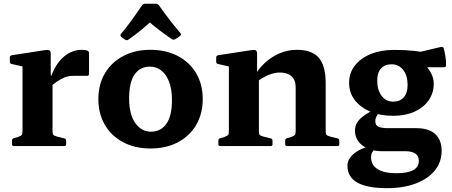

<svg xmlns="http://www.w3.org/2000/svg" viewBox="-20 -773 2392 1016"><path d="M99.1 0V-311.3H258V0ZM451.1 -381.3Q451.1 -371.8 441.1 -371.8H372.2Q356.7 -371.8 345 -370Q333.3 -368.2 321.3 -363.2Q300 -354.1 280.1 -340.5Q260.3 -326.8 245.6 -311L245.6 -349.4Q254.1 -384.2 270.4 -413.4Q286.6 -442.7 308.5 -464.3Q330.3 -485.9 356.8 -497.6Q383.2 -509.4 412.4 -509.4Q451.1 -509.4 451.1 -493.5ZM53.2 0Q43.6 0 43.6 -10V-28.8Q43.6 -38.8 53 -41.6L74.4 -47.6Q92 -54.7 95.6 -59.6Q99.1 -64.5 99.1 -81.4V-180H258V-83.3Q258 -65.1 261.5 -60.2Q265 -55.3 281.3 -50.4L321 -40.6Q330 -37.8 330 -28.4V-9.6Q330 0 320 0ZM99.1 -311.3V-462L118.3 -417.3L41.7 -434.3Q32.1 -436.4 32.1 -446.4V-469Q32.1 -478.2 42.1 -480.6L218.3 -507.8Q234.7 -510.4 241.6 -506.3Q248.4 -502.2 248.4 -488V-376.7L258 -360.9V-311.3Z M775.7 12.7Q694 12.7 631.9 -20.3Q569.7 -53.2 535.1 -112Q500.5 -170.8 500.5 -248.5Q500.5 -326.1 535.1 -384.8Q569.7 -443.4 631.9 -476.4Q694 -509.4 775.7 -509.4Q858.7 -509.4 920.9 -476.7Q983.2 -444 1018 -385.4Q1052.8 -326.7 1052.8 -248.5Q1052.8 -170.8 1018 -111.7Q983.2 -52.7 921.2 -20Q859.3 12.7 775.7 12.7ZM778.8 -76.2Q830.9 -76.2 860.4 -117.8Q890 -159.4 890 -242.8Q890 -300.7 874.9 -340Q859.9 -379.3 833.6 -399.9Q807.3 -420.5 773.1 -420.5Q721.4 -420.5 692.4 -379.1Q663.3 -337.7 663.3 -252.5Q663.3 -167.6 695.9 -121.9Q728.4 -76.2 778.8 -76.2ZM620.9 -578.7Q614.5 -585.1 619.9 -593.3Q646.2 -624.1 674.5 -663.1Q702.8 -702.1 732 -745.5Q738 -753.1 747.6 -753.1H804.7Q814.3 -753.1 820.3 -745.5Q850.6 -703.2 879.6 -665.6Q908.7 -627.9 935 -597.7Q940.8 -589.5 933.6 -583.5Q927.6 -578.1 920.3 -573.5Q913 -568.9 906.1 -565.1Q897.1 -560.7 888.9 -566.1Q851.8 -591.5 820.3 -615.6Q788.8 -639.7 760.3 -664.9H785.8Q758.3 -640.3 727 -614.3Q695.6 -588.3 659.5 -563.3Q651.9 -557.5 642.9 -562.5Q637.6 -565.7 631.9 -569.7Q626.3 -573.8 620.9 -578.7Z M1544.6 -310.9Q1544.6 -348.8 1522.8 -369Q1501.1 -389.2 1460.3 -389.2Q1431.9 -389.2 1400.6 -376.1Q1369.2 -363 1339.2 -340L1324.3 -365.8Q1346.7 -408.1 1381.6 -440.4Q1416.6 -472.6 1460 -491Q1503.5 -509.4 1550.2 -509.4Q1631.2 -509.4 1667.3 -466.9Q1703.4 -424.4 1703.4 -333.5V0H1544.6ZM1191.1 0V-311.3H1350V0ZM1145.2 0Q1135.6 0 1135.6 -10V-28.8Q1135.6 -38.8 1145 -41.6L1166.4 -47.6Q1184 -54.7 1187.6 -59.6Q1191.1 -64.5 1191.1 -81.4V-180H1350V-83.3Q1350 -65.1 1353.5 -60.2Q1357 -55.3 1373.3 -50.4L1413 -40.6Q1422 -37.8 1422 -28.4V-9.6Q1422 0 1412 0ZM1498.7 0Q1489.1 0 1489.1 -10V-28.8Q1489.1 -38.8 1498.5 -41.6L1519.9 -47.6Q1537.4 -54.7 1541 -59.6Q1544.6 -64.5 1544.6 -81.4V-180H1703.4V-83.3Q1703.4 -65.1 1706.9 -60.2Q1710.4 -55.3 1726.8 -50.4L1766.5 -40.6Q1775.5 -37.8 1775.5 -28.4V-9.6Q1775.5 0 1765.5 0ZM1191.1 -311.3V-462L1210.3 -417.3L1133.7 -434.3Q1124.1 -436.4 1124.1 -446.4V-469Q1124.1 -478.2 1134.1 -480.6L1310.3 -507.8Q1326.7 -510.4 1333.6 -506.3Q1340.4 -502.2 1340.4 -488V-376.7L1350 -360.9V-311.3Z M2028.6 222.7Q1923 222.7 1870.8 193.1Q1818.5 163.5 1818.5 103.4Q1818.5 80.3 1833.7 59.9Q1848.9 39.6 1876.4 23.8Q1903.9 7.9 1939.8 0.8L1967.4 13.6Q1955.2 22.6 1949.3 33.3Q1943.4 44 1943.4 58.7Q1943.4 100.3 1978 122Q2012.6 143.6 2077.6 143.6Q2196.3 143.6 2196.3 78.2Q2196.3 51.6 2177.6 39.4Q2158.9 27.2 2126.1 27.2H2004.7Q1937.9 27.2 1898.2 -2.9Q1858.5 -33 1858.5 -81.7Q1858.5 -104.5 1869.4 -123.5Q1880.3 -142.5 1905.4 -160.5Q1930.4 -178.4 1970.7 -198.1L2011 -199.1Q1991.2 -187.4 1978.6 -168Q1966 -148.7 1966 -132.8Q1966 -109.8 1982.8 -102.3Q1999.6 -94.8 2033.6 -94.8H2182.9Q2248.8 -94.8 2282.9 -63.8Q2317 -32.9 2317 25.5Q2317 84.6 2281 129Q2245 173.4 2180.1 198Q2115.2 222.7 2028.6 222.7ZM2060.6 -235.2Q2097 -235.2 2116.9 -258.3Q2136.9 -281.4 2136.9 -323.5Q2136.9 -373 2113.5 -402.9Q2090.2 -432.8 2051.4 -432.8Q2015.9 -432.8 1996.1 -410.4Q1976.2 -388 1976.2 -346.4Q1976.2 -296.8 1999.2 -266Q2022.1 -235.2 2060.6 -235.2ZM2153.8 -481.9Q2209.1 -456 2242.2 -414.6Q2275.2 -373.1 2275.2 -330.2Q2275.2 -280.3 2248 -241.8Q2220.9 -203.3 2172.9 -181.8Q2124.9 -160.2 2060.3 -160.2Q1992.1 -160.2 1939.3 -182.6Q1886.5 -204.9 1856.9 -244.1Q1827.3 -283.3 1827.3 -334.4Q1827.3 -386.6 1857.8 -426Q1888.2 -465.4 1942.2 -487.2Q1996.2 -509 2067.4 -509Q2125.8 -509 2172.8 -503.6Q2219.7 -498.1 2271.1 -490.6L2181.8 -493.4L2314.7 -525Q2324.3 -526.6 2328.1 -517.4Q2333.1 -499.5 2337.1 -474.4Q2341.1 -449.3 2340.3 -426.7Q2339.6 -417.1 2330.2 -417.1H2154Z"/></svg>

Font: Hahmlet
Style: Regular
Weight: 400
Designer: Minjoo Ham & Mark Frömberg
Foundry: hypertype
Version: Version 1.002